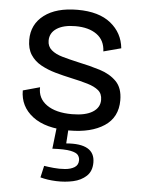

<svg xmlns="http://www.w3.org/2000/svg" viewBox="-54 -573 640 862"><g transform="rotate(5 265.5 -142.5)"><path d="M271 13Q163 13 105 -31.5Q47 -76 47 -148L123 -169Q121 -119 162 -90Q203 -61 276 -61Q336 -61 368.5 -81Q401 -101 401 -136Q401 -164 383 -179Q365 -194 333 -203.5Q301 -213 259 -222Q222 -230 186.5 -240Q151 -250 121 -266.5Q91 -283 73.5 -310Q56 -337 56 -377Q56 -447 110.5 -488.5Q165 -530 261 -530Q357 -530 410.5 -487Q464 -444 471 -375L392 -354Q390 -404 354 -430Q318 -456 258 -456Q204 -456 173.5 -436Q143 -416 143 -381Q143 -355 161.5 -339Q180 -323 211.5 -314Q243 -305 283 -296Q336 -285 382.5 -270.5Q429 -256 458 -226.5Q487 -197 487 -142Q487 -65 428 -26Q369 13 271 13ZM160 234 172 181Q190 184 215.5 186.5Q241 189 266.5 187Q292 185 309 174.5Q326 164 326 142Q326 130 318.5 119.5Q311 109 284.5 103.5Q258 98 202 101L214 -3H267L262 72Q391 61 391 147Q391 186 367.5 208Q344 230 308 238Q272 246 232 244.5Q192 243 160 234Z"/></g></svg>

Font: Bricolage Grotesque 10pt
Style: Regular
Weight: 400
Designer: Mathieu Triay
Foundry: Atelier Triay
Version: Version 1.000; ttfautohint (v1.8.4.7-5d5b);gftools[0.9.32]